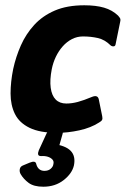

<svg xmlns="http://www.w3.org/2000/svg" viewBox="-20 -498 476 727"><path d="M197 5Q131 5 92 -14Q53 -33 36.5 -66.5Q20 -100 20 -144Q20 -188 30 -237Q40 -283 59 -326Q78 -369 109.5 -403.5Q141 -438 187.5 -458Q234 -478 299 -478Q343 -478 374 -469Q405 -460 427 -439Q434 -431 435.5 -427Q437 -423 435 -415L418 -332Q417 -323 410.5 -322.5Q404 -322 399 -326Q377 -348 350.5 -354Q324 -360 294 -360Q272 -360 252.5 -350Q233 -340 217.5 -322.5Q202 -305 191.5 -283Q181 -261 176 -236Q168 -195 172 -165.5Q176 -136 191 -121Q206 -106 231 -106Q252 -106 274.5 -112Q297 -118 328 -131Q350 -140 354 -122L367 -58Q369 -49 366.5 -44Q364 -39 355 -34Q324 -14 280.5 -4.5Q237 5 197 5ZM260 128Q253 159 221 184Q189 209 144 209Q108 209 88.5 194.5Q69 180 58 161Q53 152 55 142Q57 132 68 128L92 118Q114 109 117 122Q120 135 128 142Q136 149 148 149Q163 149 172 141Q181 133 182 124Q185 113 178.5 106Q172 99 161 95.5Q150 92 136 93Q126 93 124.5 87Q123 81 127 71L156 8Q159 1 165.5 -1.5Q172 -4 180 -4H212Q221 -4 217 9L198 76L181 47Q228 53 247.5 73Q267 93 260 128Z"/></svg>

Font: Glory Thin ExtraBold
Style: Italic
Weight: 800
Italic angle: -12°
Version: Version 1.011